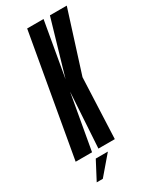

<svg xmlns="http://www.w3.org/2000/svg" viewBox="-248 -733 755 928"><g transform="rotate(-30 130.0 -269.0)"><path d="M-39.5 0 79.5 -675H171L117.5 -369.5L206.5 -675H300.5L193.5 -337.5L179 0H87.5L106.5 -307L52 0ZM-1.2 137.2 52.3 35.3H119.9L32.8 137.2Z"/></g></svg>

Font: Anybody UltraCondensed Medium
Style: Italic
Weight: 500
Width: 1
Italic angle: -10°
Designer: Tyler Finck
Foundry: Etcetera Type Company
Version: Version 1.010; ttfautohint (v1.8.3) -l 8 -r 50 -G 200 -x 14 